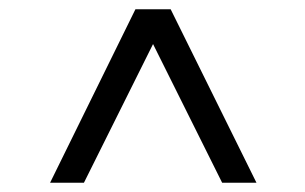

<svg xmlns="http://www.w3.org/2000/svg" viewBox="-20 -680 658 414"><path d="M88 -286 272 -660H348L533 -286H459L310 -585L161 -286Z"/></svg>

Font: Frank Ruhl Libre Medium
Style: Regular
Weight: 500
Designer: Yanek Iontef
Foundry: Fontef
Version: Version 6.004